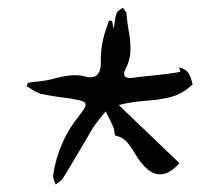

<svg xmlns="http://www.w3.org/2000/svg" viewBox="-20 -948 575 503"><path d="M126 -464.8 123 -472.2Q119.1 -480.5 119.1 -487.8Q131.8 -576.7 188.5 -646.5Q204.1 -665.5 204.1 -673.3L203.1 -678.2Q200.7 -686 134.8 -693.8Q110.4 -697.3 86.9 -702.1Q73.7 -706.5 61 -715.3Q55.7 -719.2 49.8 -722.2L53.2 -731L61 -732.4Q69.3 -733.9 77.6 -734.4Q101.1 -736.3 124 -742.7Q155.8 -751 175.8 -751Q189.5 -751 203.1 -747.6Q210.4 -745.6 216.8 -745.6Q244.1 -745.6 244.1 -783.2V-791.5Q244.1 -835.4 260.3 -878.4L265.6 -894L273.4 -893.1L277.8 -872.6L280.3 -887.7Q282.7 -913.6 289.6 -919.4L301.8 -927.7Q303.2 -925.3 305.7 -922.9Q311.5 -915.5 311.5 -912.6Q313 -892.1 316.4 -871.6Q321.8 -844.7 321.8 -817.9Q321.8 -792.5 309.1 -767.6Q305.2 -760.3 305.2 -754.9Q305.2 -743.7 319.8 -743.7L326.7 -744.1Q356 -748 384.8 -750.7Q413.6 -753.4 441.4 -757.8L452.6 -759.8Q451.7 -761.7 449.2 -771.5Q467.3 -767.1 473.9 -756.1Q480.5 -745.1 482.9 -732.9L484.9 -727.1Q458 -701.7 427 -693.8Q396 -686 362.3 -684.1Q326.7 -681.6 291 -672.9L450.2 -520.5Q423.8 -491.2 398.9 -491.2Q365.2 -491.2 332 -548.3Q323.7 -563 312.7 -575.7Q301.8 -588.4 282.7 -592.8Q280.3 -593.8 279.3 -603.5Q278.8 -610.4 276.6 -616Q274.4 -621.6 256.8 -656.2Q250.5 -647.9 244.6 -641.1Q232.9 -627.4 224.6 -614.7Q204.1 -580.6 184.3 -546.6Q164.6 -512.7 144 -479.5Q139.6 -473.6 132.3 -469.2Q128.9 -467.3 126 -464.8Z"/></svg>

Font: Unutterable
Style: Regular
Weight: 400
Designer: GGBotNet
Foundry: f0n7.com
Version: 1.00